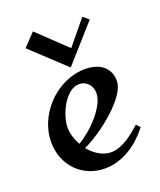

<svg xmlns="http://www.w3.org/2000/svg" viewBox="-117 -669 631 755"><g transform="rotate(-20 198.5 -292.0)"><path d="M379.9 -95.2Q362.8 -73.2 342.5 -54.2Q322.3 -35.2 298.6 -21Q274.9 -6.8 248.5 1.5Q222.2 9.8 193.8 9.8Q157.7 9.8 127.4 -3.2Q97.2 -16.1 75.2 -38.8Q53.2 -61.5 41 -92.5Q28.8 -123.5 28.8 -159.2Q28.8 -188.5 37.1 -216.8Q45.4 -245.1 60.5 -270Q75.7 -294.9 96.4 -316.2Q117.2 -337.4 142.1 -352.5Q167 -367.7 194.8 -376.2Q222.7 -384.8 252 -384.8Q272.5 -384.8 290.8 -379.9Q309.1 -375 323.2 -364.5Q337.4 -354 345.7 -337.6Q354 -321.3 354 -298.8Q354 -280.3 343 -259.8Q332 -239.3 314.2 -218.8Q296.4 -198.2 273.9 -178.5Q251.5 -158.7 228.3 -141.8Q205.1 -125 183.6 -112.3Q162.1 -99.6 146 -92.8Q164.1 -70.3 188 -56.2Q211.9 -42 238.8 -42Q255.9 -42 273.4 -48.6Q291 -55.2 307.4 -65.4Q323.7 -75.7 338.6 -87.9Q353.5 -100.1 365.2 -110.8ZM262.2 -280.8Q262.2 -292 258.5 -302.2Q254.9 -312.5 248 -320.1Q241.2 -327.6 231.7 -332.3Q222.2 -336.9 210 -336.9Q188 -336.9 169.4 -321.5Q150.9 -306.2 137.5 -283.7Q124 -261.2 116.5 -236.1Q108.9 -210.9 108.9 -191.9Q108.9 -173.3 114.7 -153.8Q120.6 -134.3 130.9 -116.2Q150.4 -127 173.3 -146Q196.3 -165 216.1 -187.7Q235.8 -210.4 249 -234.9Q262.2 -259.3 262.2 -280.8ZM336.4 -561.5 201.7 -409.7 60.5 -541.5 110.4 -593.8 229.5 -480.5 312.5 -581.5Z"/></g></svg>

Font: Redressed
Style: Regular
Weight: 400
Designer: Astigmatic (AOETI)
Foundry: Astigmatic (AOETI)
Version: Version 1.001